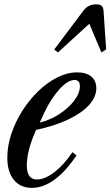

<svg xmlns="http://www.w3.org/2000/svg" viewBox="-20 -876 521 906"><path d="M130 10.5Q76 10.5 45.2 -27.5Q14.5 -65.5 14.5 -131.5Q14.5 -188 33.8 -245.2Q53 -302.5 86 -354.2Q119 -406 161.5 -446.8Q204 -487.5 251 -511Q298 -534.5 344.5 -534.5Q386.5 -534.5 410.5 -514.8Q434.5 -495 434.5 -459.5Q434.5 -418 399.8 -380Q365 -342 301 -311.8Q237 -281.5 150 -263Q106.5 -164.5 106.5 -96.5Q106.5 -29 154 -29Q191.5 -29 236.2 -63.2Q281 -97.5 322 -158L341 -142.5Q237.5 10.5 130 10.5ZM167.5 -297.5Q216.5 -309.5 259.8 -337.5Q303 -365.5 330 -401Q357 -436.5 357 -469.5Q357 -498.5 332 -498.5Q299.5 -498.5 259.8 -454.2Q220 -410 188.5 -343.5ZM253.5 -628.5 236 -642.5 373 -825Q395.5 -855.5 433 -855.5Q452.5 -855.5 460 -848Q467.5 -840.5 468.5 -825L481 -643L458.5 -628.5L401.5 -764Z"/></svg>

Font: Libre Caslon Condensed Medium Italic
Style: Regular
Weight: 500
Italic angle: -22.583°
Designer: Pablo Impallari, Rodrigo Fuenzalida, Katja Schimmel, Ertekin Erdin
Foundry: Pablo Impallari, Rodrigo Fuenzalida
Version: Version 2.000; ttfautohint (v1.8.4.7-5d5b);gftools[0.9.33]